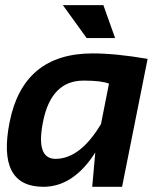

<svg xmlns="http://www.w3.org/2000/svg" viewBox="-20 -718 620 738"><path d="M398.9 -396.5Q369.6 -408.2 301.3 -408.2Q176.8 -408.2 145.5 -250.5Q116.7 -107.4 193.4 -107.4Q288.1 -107.4 368.2 -241.2ZM449.2 0H334.5L346.2 -131.8Q262.2 0 147 0Q-32.7 0 17.1 -249.5Q69.8 -512.7 335.9 -512.7Q425.3 -512.7 547.4 -491.7ZM422.4 -571.8H313L221.7 -698.2H377.4Z"/></svg>

Font: Sansation
Style: Bold Italic
Weight: 700
Designer: Bernd Montag
Version: Version 1.301